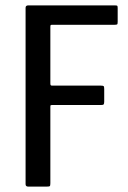

<svg xmlns="http://www.w3.org/2000/svg" viewBox="-20 -693 475 713"><path d="M85 0Q75 0 75 -9V-664Q75 -673 85 -673H406Q414 -673 415.5 -671.5Q417 -670 417 -663V-612Q417 -604 415 -602.5Q413 -601 406 -601H174Q169 -601 168 -599.5Q167 -598 167 -593V-383Q167 -378 168.5 -376.5Q170 -375 174 -375H355Q363 -375 365 -373Q367 -371 367 -362V-316Q367 -308 365 -305.5Q363 -303 355 -303H174Q169 -303 168 -302Q167 -301 167 -296V-13Q167 -4 165 -2Q163 0 153 0Z"/></svg>

Font: Glory Medium
Style: Regular
Weight: 500
Designer: Robert Leuschke
Foundry: Robert Leuschke
Version: Version 1.011